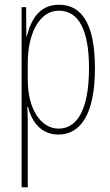

<svg xmlns="http://www.w3.org/2000/svg" viewBox="-20 -557 465 809"><path d="M229 -537C144 -537 110 -472 93 -404H91L90 -527H71V232H97V-36C97 -68 96 -95 95 -107H98C111 -53 147 10 226 10C319 10 380 -75 380 -270C380 -450 328 -537 229 -537ZM228 -512C315 -512 355 -424 355 -270C355 -79 296 -15 227 -15C152 -15 97 -98 97 -220V-292C97 -416 146 -512 228 -512Z"/></svg>

Font: Noto Sans Bengali ExtraCondensed Thin
Style: Regular
Weight: 100
Width: 2
Designer: Joana Ranito - Universal Thirst; Jelle Bosma - Monotype Design Team
Foundry: Universal Thirst ehf.
Version: Version 3.000